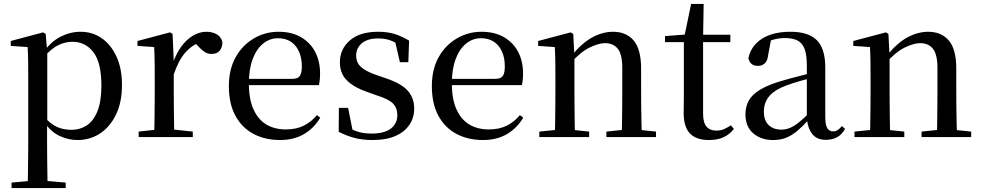

<svg xmlns="http://www.w3.org/2000/svg" viewBox="-20 -699 5005 979"><path d="M39 260V232L150 222H200L315 232V260ZM121 260Q122 223 122.5 182Q123 141 123.5 99.5Q124 58 124 23V-293Q124 -344 123.5 -383.5Q123 -423 121 -459L35 -465V-490L200 -534L213 -526L220 -443L221 -437V-78L220 -67V23Q220 57 220.5 98.5Q221 140 221.5 181.5Q222 223 223 260ZM375 15Q329 15 284.5 -5.5Q240 -26 203 -79H190L205 -103Q240 -65 272.5 -51Q305 -37 345 -37Q387 -37 421.5 -59Q456 -81 476.5 -131Q497 -181 497 -263Q497 -379 456.5 -432.5Q416 -486 349 -486Q314 -486 278.5 -469.5Q243 -453 201 -405L189 -429H199Q238 -486 288 -511.5Q338 -537 390 -537Q452 -537 499 -504Q546 -471 574 -410.5Q602 -350 602 -265Q602 -179 572 -116Q542 -53 491 -19Q440 15 375 15Z M687 0V-28L796 -40H851L963 -28V0ZM766 0Q767 -25 767.5 -66Q768 -107 768.5 -152Q769 -197 769 -230V-295Q769 -347 768.5 -385Q768 -423 766 -459L681 -465V-490L847 -534L860 -526L866 -385V-384V-230Q866 -197 866.5 -152Q867 -107 867.5 -66Q868 -25 869 0ZM866 -319 841 -374H861Q877 -424 903.5 -460.5Q930 -497 963.5 -517Q997 -537 1032 -537Q1062 -537 1084.5 -524.5Q1107 -512 1114 -485Q1114 -458 1100.5 -441Q1087 -424 1058 -424Q1038 -424 1022 -435Q1006 -446 988 -466L965 -489L1008 -487Q959 -470 924.5 -430.5Q890 -391 866 -319Z M1408 15Q1332 15 1273 -16Q1214 -47 1180.5 -108.5Q1147 -170 1147 -260Q1147 -346 1182 -408Q1217 -470 1275 -503.5Q1333 -537 1400 -537Q1468 -537 1515.5 -509Q1563 -481 1587.5 -433.5Q1612 -386 1612 -325Q1612 -289 1606 -265H1191V-297H1471Q1499 -297 1509 -312Q1519 -327 1519 -360Q1519 -425 1487 -464.5Q1455 -504 1397 -504Q1356 -504 1322.5 -477.5Q1289 -451 1269 -399.5Q1249 -348 1249 -273Q1249 -192 1273.5 -139.5Q1298 -87 1340 -63Q1382 -39 1437 -39Q1490 -39 1528.5 -58Q1567 -77 1596 -112L1613 -99Q1581 -45 1529.5 -15Q1478 15 1408 15Z M1880 15Q1829 15 1788.5 4.5Q1748 -6 1707 -27L1708 -149H1755L1781 -19L1741 -22V-58Q1771 -39 1801.5 -28.5Q1832 -18 1875 -18Q1940 -18 1973 -43.5Q2006 -69 2006 -112Q2006 -148 1984 -171Q1962 -194 1900 -213L1847 -232Q1786 -253 1749.5 -288.5Q1713 -324 1713 -382Q1713 -448 1763.5 -492.5Q1814 -537 1908 -537Q1955 -537 1991 -526Q2027 -515 2066 -492L2062 -382H2019L1991 -503L2025 -495V-463Q1995 -485 1968 -494Q1941 -503 1909 -503Q1854 -503 1825 -478.5Q1796 -454 1796 -415Q1796 -381 1819.5 -358.5Q1843 -336 1898 -317L1950 -299Q2027 -273 2059.5 -236Q2092 -199 2092 -145Q2092 -99 2067.5 -62.5Q2043 -26 1996 -5.5Q1949 15 1880 15Z M2443 15Q2367 15 2308 -16Q2249 -47 2215.5 -108.5Q2182 -170 2182 -260Q2182 -346 2217 -408Q2252 -470 2310 -503.5Q2368 -537 2435 -537Q2503 -537 2550.5 -509Q2598 -481 2622.5 -433.5Q2647 -386 2647 -325Q2647 -289 2641 -265H2226V-297H2506Q2534 -297 2544 -312Q2554 -327 2554 -360Q2554 -425 2522 -464.5Q2490 -504 2432 -504Q2391 -504 2357.5 -477.5Q2324 -451 2304 -399.5Q2284 -348 2284 -273Q2284 -192 2308.5 -139.5Q2333 -87 2375 -63Q2417 -39 2472 -39Q2525 -39 2563.5 -58Q2602 -77 2631 -112L2648 -99Q2616 -45 2564.5 -15Q2513 15 2443 15Z M2730 0V-28L2838 -39H2879L2984 -28V0ZM2809 0Q2810 -25 2810.5 -66Q2811 -107 2811.5 -152Q2812 -197 2812 -230V-295Q2812 -346 2811.5 -384.5Q2811 -423 2809 -459L2724 -465V-490L2890 -534L2903 -526L2909 -410V-409V-230Q2909 -197 2909.5 -152Q2910 -107 2910.5 -66Q2911 -25 2912 0ZM3072 0V-28L3178 -39H3220L3325 -28V0ZM3150 0Q3151 -25 3151.5 -65.5Q3152 -106 3152.5 -151Q3153 -196 3153 -230V-352Q3153 -422 3130 -450.5Q3107 -479 3065 -479Q3032 -479 2986 -456.5Q2940 -434 2888 -376L2881 -412H2892Q2947 -480 3000 -508.5Q3053 -537 3106 -537Q3173 -537 3211 -492.5Q3249 -448 3249 -348V-230Q3249 -196 3249.5 -151Q3250 -106 3251 -65.5Q3252 -25 3253 0Z M3516 -484V-522H3704V-484ZM3595 15Q3530 15 3498 -18.5Q3466 -52 3466 -122Q3466 -147 3466.5 -167Q3467 -187 3467 -215V-484H3371V-515L3488 -524L3469 -510L3504 -679H3568L3565 -506V-495V-119Q3565 -74 3582.5 -53.5Q3600 -33 3632 -33Q3654 -33 3670.5 -40Q3687 -47 3707 -60L3722 -42Q3701 -14 3670 0.5Q3639 15 3595 15Z M3921 15Q3861 15 3821 -19Q3781 -53 3781 -116Q3781 -156 3798.5 -187Q3816 -218 3857 -242.5Q3898 -267 3967 -287Q4008 -299 4055 -311Q4102 -323 4142 -333V-308Q4102 -298 4061.5 -286.5Q4021 -275 3989 -263Q3928 -240 3901.5 -207.5Q3875 -175 3875 -130Q3875 -84 3899.5 -61Q3924 -38 3964 -38Q3985 -38 4006 -46Q4027 -54 4054 -75.5Q4081 -97 4118 -135L4128 -86H4101Q4071 -53 4044 -30.5Q4017 -8 3988 3.5Q3959 15 3921 15ZM4191 14Q4145 14 4121.5 -16Q4098 -46 4094 -98V-101V-365Q4094 -421 4082 -451Q4070 -481 4045.5 -493Q4021 -505 3982 -505Q3954 -505 3925.5 -497.5Q3897 -490 3863 -472L3912 -499L3897 -420Q3894 -389 3879.5 -376Q3865 -363 3845 -363Q3805 -363 3796 -402Q3809 -465 3864.5 -501Q3920 -537 4011 -537Q4102 -537 4145 -494Q4188 -451 4188 -355V-104Q4188 -61 4198.5 -45Q4209 -29 4228 -29Q4240 -29 4250 -35Q4260 -41 4273 -56L4289 -42Q4273 -13 4248.5 0.5Q4224 14 4191 14Z M4337 0V-28L4445 -39H4486L4591 -28V0ZM4416 0Q4417 -25 4417.5 -66Q4418 -107 4418.5 -152Q4419 -197 4419 -230V-295Q4419 -346 4418.5 -384.5Q4418 -423 4416 -459L4331 -465V-490L4497 -534L4510 -526L4516 -410V-409V-230Q4516 -197 4516.5 -152Q4517 -107 4517.5 -66Q4518 -25 4519 0ZM4679 0V-28L4785 -39H4827L4932 -28V0ZM4757 0Q4758 -25 4758.5 -65.5Q4759 -106 4759.5 -151Q4760 -196 4760 -230V-352Q4760 -422 4737 -450.5Q4714 -479 4672 -479Q4639 -479 4593 -456.5Q4547 -434 4495 -376L4488 -412H4499Q4554 -480 4607 -508.5Q4660 -537 4713 -537Q4780 -537 4818 -492.5Q4856 -448 4856 -348V-230Q4856 -196 4856.5 -151Q4857 -106 4858 -65.5Q4859 -25 4860 0Z"/></svg>

Font: Noto Serif JP ExtraLight Medium
Style: Regular
Weight: 500
Version: Version 2.003-H1;hotconv 1.1.1;makeotfexe 2.6.0